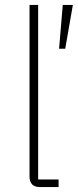

<svg xmlns="http://www.w3.org/2000/svg" viewBox="-20 -760 316 780"><path d="M218 0H143Q121 0 110.5 -11Q100 -22 100 -42V-740H135V-31H218ZM276 -740 245 -562H220L235 -740Z"/></svg>

Font: IBM Plex Sans ExtraLight
Style: Regular
Weight: 250
Designer: Mike Abbink, Paul van der Laan, Pieter van Rosmalen
Foundry: Bold Monday
Version: Version 3.201